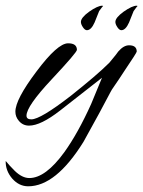

<svg xmlns="http://www.w3.org/2000/svg" viewBox="-76 -449 503 674"><path d="M229 -343Q222 -343 215 -353.5Q208 -364 208 -372Q208 -387 237 -408Q267 -429 283 -429Q284 -429 284.5 -428.5Q285 -428 286 -428Q285 -428 272 -410L256 -370Q244 -343 229 -343ZM350 -343Q343 -343 336 -353.5Q329 -364 329 -372Q329 -387 358 -408Q388 -429 404 -429Q405 -429 405.5 -428.5Q406 -428 407 -428Q406 -428 393 -410L377 -370Q365 -343 350 -343ZM23 205Q-9 205 -33 178Q-57 150 -56 116Q-44 131 -24 151Q2 176 27 176Q84 176 150 85Q198 18 244 -84L282 -176L135 -61Q67 -8 26 -8Q4 -8 -10 -25Q-22 -39 -22 -57Q-22 -100 52 -198Q126 -297 163 -297Q194 -297 194 -274Q194 -265 105 -170Q17 -76 17 -43Q17 -30 34 -30Q66 -30 173 -113Q217 -148 251 -177Q285 -206 308 -229Q316 -239 324 -248.5Q332 -258 339 -268Q358 -290 377 -290Q404 -290 404 -268Q404 -264 362 -202Q340 -168 327 -149.5Q314 -131 312 -126Q281 -66 217 49Q120 205 23 205Z"/></svg>

Font: Alex Brush
Style: Regular
Weight: 400
Designer: Robert E. Leuschke
Foundry: Robert E. Leuschke
Version: Version 1.111; ttfautohint (v1.8.4.7-5d5b)